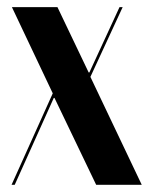

<svg xmlns="http://www.w3.org/2000/svg" viewBox="-20 -515 427 535"><path d="M13.2 -495.1H140.1L227.1 -313H229L313 -495.1H321.8L231.9 -300.8L375 0H248L131.8 -242.2H129.9L21 0H12.2L127 -254.9Z"/></svg>

Font: Moniqa Black Display
Style: Regular
Weight: 900
Designer: Rajesh Rajput
Foundry: Rajesh Rajput
Version: Version 1.000